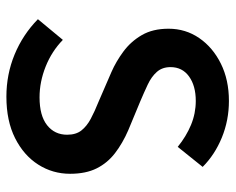

<svg xmlns="http://www.w3.org/2000/svg" viewBox="-86 -620 718 585"><g transform="rotate(90 272.5 -327.0)"><path d="M274 12Q206 12 145.5 -13Q85 -38 38 -84L101 -160Q136 -126 182.5 -107.5Q229 -89 276 -89Q332 -89 361 -112Q390 -135 390 -173Q390 -200 377 -216.5Q364 -233 341.5 -245Q319 -257 289 -269L199 -308Q167 -322 136.5 -344.5Q106 -367 86.5 -400.5Q67 -434 67 -482Q67 -534 95.5 -575.5Q124 -617 173.5 -641.5Q223 -666 287 -666Q346 -666 398.5 -644.5Q451 -623 488 -586L427 -510Q395 -536 360 -550.5Q325 -565 287 -565Q241 -565 212.5 -544.5Q184 -524 184 -488Q184 -463 198.5 -446.5Q213 -430 237.5 -418.5Q262 -407 288 -396L377 -359Q416 -342 446 -319Q476 -296 492.5 -263Q509 -230 509 -182Q509 -129 481 -85Q453 -41 400.5 -14.5Q348 12 274 12Z"/></g></svg>

Font: Source Sans 3 SemiBold
Style: Regular
Weight: 600
Designer: Paul D. Hunt
Foundry: Adobe
Version: Version 3.046;hotconv 1.0.118;makeotfexe 2.5.65603